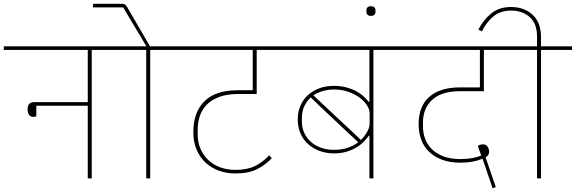

<svg xmlns="http://www.w3.org/2000/svg" viewBox="-40 -943 3044 1015"><path d="M135 -325Q121 -325 113.5 -336Q106 -347 106 -365Q106 -403 140 -403H424V-679H-20V-698H609V-679H445V0H424V-384H152V-328Q144 -325 135 -325Z M733 -679H569V-698H734L712 -735L611 -904H452V-923H605Q616 -923 621.5 -918.5Q627 -914 632 -906L753 -698H918V-679H754V0H733Z M1205 -26Q1157 -26 1116.5 -41Q1076 -56 1046 -84Q1016 -112 999 -152.5Q982 -193 982 -245Q982 -349 1040.5 -407.5Q1099 -466 1217 -466H1296V-679H878V-698H1470V-679H1317V-446H1218Q1162 -446 1121.5 -431.5Q1081 -417 1055 -391.5Q1029 -366 1017 -331.5Q1005 -297 1005 -257V-232Q1005 -192 1019.5 -157.5Q1034 -123 1060 -98Q1086 -73 1122.5 -59Q1159 -45 1204 -45Q1267 -45 1308.5 -65.5Q1350 -86 1383 -122L1397 -107Q1365 -72 1319.5 -49Q1274 -26 1205 -26Z M1913 -226H1910Q1898 -209 1881 -192Q1864 -175 1840.5 -161.5Q1817 -148 1788 -140Q1759 -132 1725 -132Q1686 -132 1651 -144.5Q1616 -157 1590 -180Q1564 -203 1549 -236.5Q1534 -270 1534 -312Q1534 -350 1547.5 -382.5Q1561 -415 1586 -438.5Q1611 -462 1646 -475.5Q1681 -489 1725 -489Q1760 -489 1789 -481.5Q1818 -474 1841 -462Q1864 -450 1881 -434.5Q1898 -419 1910 -404H1913V-679H1440V-698H2098V-679H1934V0H1913ZM1868 -203Q1888 -223 1901 -246Q1914 -269 1914 -291V-345Q1914 -365 1899.5 -387Q1885 -409 1860 -427.5Q1835 -446 1800.5 -458Q1766 -470 1726 -470Q1678 -470 1635 -450Q1630 -448 1626 -445Q1622 -442 1617 -439L1659 -399L1826 -243ZM1724 -151Q1758 -151 1781.5 -157Q1805 -163 1825 -173Q1841 -181 1854 -191L1815 -227L1645 -387L1603 -428Q1583 -410 1569.5 -383Q1556 -356 1556 -320V-300Q1556 -268 1568.5 -240.5Q1581 -213 1603.5 -193Q1626 -173 1657 -162Q1688 -151 1724 -151Z M1921 -859Q1897 -859 1897 -882V-887Q1897 -910 1921 -910Q1945 -910 1945 -887V-882Q1945 -859 1921 -859Z M2517 -86 2511 -104Q2488 -94 2459 -88.5Q2430 -83 2394 -83Q2338 -83 2297 -98.5Q2256 -114 2228 -141Q2200 -168 2186.5 -205.5Q2173 -243 2173 -287Q2173 -381 2229.5 -431Q2286 -481 2392 -481H2497V-679H2058V-698H2675V-679H2518V-461H2394Q2295 -461 2245.5 -416Q2196 -371 2196 -295V-274Q2196 -240 2207.5 -209Q2219 -178 2243.5 -154Q2268 -130 2305.5 -116Q2343 -102 2394 -102Q2429 -102 2458 -107.5Q2487 -113 2504 -121L2486 -171Q2497 -180 2514 -180Q2530 -180 2538 -167Q2546 -154 2546 -140Q2546 -123 2527 -111L2533 -94L2581 46L2564 52Z M2799 -679H2635V-698H2799V-749Q2799 -819 2760 -853Q2721 -887 2662 -887Q2605 -887 2568.5 -856.5Q2532 -826 2507 -777L2489 -787Q2516 -839 2557.5 -872.5Q2599 -906 2661 -906Q2731 -906 2775.5 -865Q2820 -824 2820 -748V-698H2984V-679H2820V0H2799Z"/></svg>

Font: IBM Plex Sans Devanagari Thin
Style: Regular
Weight: 100
Designer: Mike Abbink, Paul van der Laan, Pieter van Rosmalen, Erin McLaughlin
Foundry: Bold Monday
Version: Version 1.1